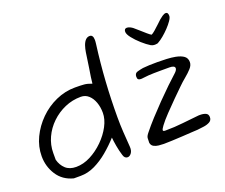

<svg xmlns="http://www.w3.org/2000/svg" viewBox="-128 -985 1407 1199"><g transform="rotate(-20 575.5 -386.0)"><path d="M1064 -759Q1079 -759 1079 -735Q1079 -723 1066 -704Q1053 -685 1033.5 -664.5Q1014 -644 993.5 -627Q973 -610 958 -602Q951 -596 933 -596Q919 -596 908 -602Q883 -617 854.5 -642.5Q826 -668 806 -693.5Q786 -719 786 -735Q786 -756 804 -756Q814 -756 825 -750.5Q836 -745 842 -740Q852 -732 871.5 -714.5Q891 -697 909.5 -681Q928 -665 935 -662Q943 -665 959.5 -679Q976 -693 992.5 -709Q1009 -725 1018 -733Q1026 -740 1039.5 -749.5Q1053 -759 1064 -759ZM172 15Q102 -3 66 -59Q30 -115 30 -183Q30 -247 58.5 -306.5Q87 -366 135 -413.5Q183 -461 244.5 -488.5Q306 -516 372 -516Q411 -516 433 -514Q455 -512 483 -501Q484 -516 488 -543Q492 -570 497 -600.5Q502 -631 505 -655Q508 -677 511.5 -699.5Q515 -722 522 -743Q538 -787 568 -787Q591 -787 591 -752Q591 -747 590.5 -740.5Q590 -734 589 -726Q573 -605 565.5 -486.5Q558 -368 558 -250Q558 -200 561 -151.5Q564 -103 568 -52Q570 -25 558.5 -9.5Q547 6 533 6Q513 6 506 -19Q496 -51 490 -85.5Q484 -120 482 -143Q445 -102 402 -66Q359 -30 312.5 -7.5Q266 15 217 15ZM211 -47Q259 -47 306.5 -71.5Q354 -96 394 -135.5Q434 -175 458 -220.5Q482 -266 482 -308Q482 -346 470.5 -378Q459 -410 437.5 -429.5Q416 -449 386 -449Q330 -449 279.5 -427Q229 -405 189.5 -367Q150 -329 127.5 -280Q105 -231 105 -178V-133Q115 -95 141 -71Q167 -47 211 -47ZM774 5Q759 5 740 3Q721 1 707 -7Q693 -15 690 -33Q690 -51 691 -64Q692 -77 708 -96Q735 -130 772 -170.5Q809 -211 848.5 -251.5Q888 -292 925.5 -328Q963 -364 991 -389Q1005 -403 1005 -414Q1005 -432 969 -432H912Q884 -432 865.5 -431.5Q847 -431 830.5 -430Q814 -429 792 -426Q788 -425 784 -425Q780 -425 776 -425Q767 -425 761 -429.5Q755 -434 755 -448Q755 -471 775 -476.5Q795 -482 813 -485Q830 -487 855.5 -488Q881 -489 911 -489Q940 -489 971 -487.5Q1002 -486 1029 -481Q1064 -474 1082.5 -460Q1101 -446 1101 -420Q1101 -399 1083 -379Q1065 -359 1040 -338.5Q1015 -318 993 -296Q969 -273 934 -238Q899 -203 865 -167.5Q831 -132 811 -105Q804 -95 800 -88.5Q796 -82 796 -77Q796 -70 811 -70Q873 -70 928.5 -76.5Q984 -83 1029 -87Q1034 -88 1039 -88Q1044 -88 1048 -88Q1070 -88 1085.5 -81Q1101 -74 1101 -54Q1101 -33 1083.5 -23.5Q1066 -14 1042.5 -11Q1019 -8 1001 -6Q992 -6 963.5 -4Q935 -2 898.5 0Q862 2 828 3.5Q794 5 774 5Z"/></g></svg>

Font: Fuzzy Bubbles
Style: Regular
Weight: 400
Designer: Robert E. Leuschke
Foundry: Robert E. Leuschke
Version: Version 1.010; ttfautohint (v1.8.3)